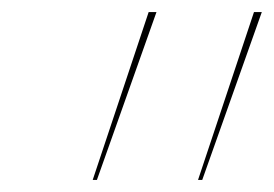

<svg xmlns="http://www.w3.org/2000/svg" viewBox="-20 -720 455 319"><path d="M240 -700 141 -421H134L227 -700ZM415 -700 316 -421H309L402 -700Z"/></svg>

Font: Jost Thin
Style: Italic
Weight: 200
Italic angle: -5°
Version: Version 3.710